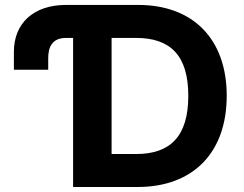

<svg xmlns="http://www.w3.org/2000/svg" viewBox="-20 -747 976 767"><path d="M35.5 -539.8V-468.4H172.6V-510.7C171.9 -554.7 185 -595.5 244 -595.5H272V0H529.8C751.4 0 885.7 -137.1 885.7 -364.3C885.7 -590.9 751.4 -727.3 532 -727.3H243.6C114.3 -727.3 35.2 -654.1 35.5 -539.8ZM425.8 -131.7V-595.5H523.8C660.2 -595.5 732.2 -525.9 732.2 -364.3C732.2 -202.1 660.2 -131.7 523.4 -131.7Z"/></svg>

Font: Margiela Sans
Style: Bold
Weight: 700
Designer: Stefan Endress, Andreas Faust
Version: Version 1.100;FEAKit 1.0